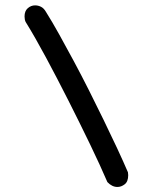

<svg xmlns="http://www.w3.org/2000/svg" viewBox="-20 -621 563 729"><path d="M154.3 -576.2Q177.7 -539.1 204.6 -490.7Q231.4 -442.4 260.3 -388.7Q289.1 -335 317.9 -277.8Q346.7 -220.7 373.5 -165.5Q400.4 -110.4 424.3 -59.1Q448.2 -7.8 465.8 33.2Q465.8 36.1 466.3 39.1Q466.8 42 466.8 43.9Q466.8 68.4 453.6 78.6Q440.4 88.9 425.8 88.9Q405.3 88.9 387.7 70.3Q361.3 8.8 322.3 -72.3Q283.2 -153.3 240.2 -238.3Q197.3 -323.2 154.8 -402.3Q112.3 -481.4 77.1 -538.1Q73.2 -546.9 73.2 -558.6Q73.2 -579.1 85.4 -589.8Q97.7 -600.6 113.3 -600.6Q125 -600.6 135.7 -595.2Q146.5 -589.8 154.3 -576.2Z"/></svg>

Font: Single Day
Style: Regular
Weight: 400
Designer: DXKorea
Foundry: DXKorea
Version: Version 1.00